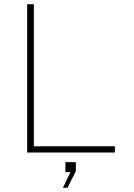

<svg xmlns="http://www.w3.org/2000/svg" viewBox="-20 -730 640 919"><path d="M110 0V-710H142V-30H530V0ZM281 169 317 94H293V46H343V89L303 169Z"/></svg>

Font: Geist Mono Thin
Style: Regular
Weight: 100
Monospace: yes
Designer: Basement.studio, Andrés Briganti, Mateo Zaragoza
Foundry: Basement.studio, Vercel, Andrés Briganti, Guido Ferreyra, Mateo Zaragoza
Version: Version 1.500; ttfautohint (v1.8.4.7-5d5b)